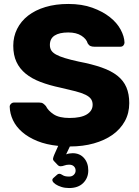

<svg xmlns="http://www.w3.org/2000/svg" viewBox="-20 -730 703 970"><path d="M329 220Q308 220 290.5 214.5Q273 209 261 201Q249 193 245.5 184.5Q242 176 250 169L268 153Q273 148 279 148Q287 148 297 155Q307 162 329 162Q344 162 353 153Q362 144 362 132Q362 119 353.5 110.5Q345 102 329 102Q316 102 305.5 106Q295 110 286 110Q278 110 272 104L253 84Q247 78 248 71Q249 64 254 52L274 7Q214 1 168.5 -17.5Q123 -36 92 -63Q61 -90 45.5 -123Q30 -156 29 -191Q29 -199 35.5 -205.5Q42 -212 51 -212H177Q191 -212 198 -207Q205 -202 212 -194Q223 -171 251 -152.5Q279 -134 331 -134Q389 -134 418.5 -152Q448 -170 448 -201Q448 -218 439.5 -230Q431 -242 411.5 -251.5Q392 -261 361 -269Q330 -277 286 -287Q229 -299 184.5 -316Q140 -333 109.5 -358Q79 -383 63 -417.5Q47 -452 47 -499Q47 -545 66.5 -584Q86 -623 122 -651Q158 -679 209.5 -694.5Q261 -710 325 -710Q394 -710 446.5 -691Q499 -672 535 -643.5Q571 -615 589.5 -580.5Q608 -546 609 -515Q609 -507 603.5 -500.5Q598 -494 588 -494H456Q445 -494 437 -497.5Q429 -501 423 -511Q417 -533 391.5 -549.5Q366 -566 325 -566Q280 -566 256 -550.5Q232 -535 232 -503Q232 -487 239 -475.5Q246 -464 263 -454.5Q280 -445 308 -436.5Q336 -428 377 -419Q445 -406 493.5 -389Q542 -372 573 -347.5Q604 -323 618.5 -289Q633 -255 633 -209Q633 -158 610.5 -117.5Q588 -77 548.5 -49Q509 -21 454 -5.5Q399 10 333 10L314 50Q320 47 330 45.5Q340 44 347 44Q383 44 404.5 68.5Q426 93 426 131Q426 169 400.5 194.5Q375 220 329 220Z"/></svg>

Font: Fz Rubik
Style: Bold
Weight: 700
Designer: Hubert and Fischer
Foundry: Hubert and Fischer
Version: Vit hóa bi FontZin.com